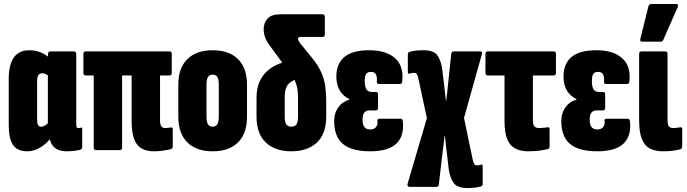

<svg xmlns="http://www.w3.org/2000/svg" viewBox="-20 -756 3462 967"><path d="M118 6Q68 6 46 -25.5Q24 -57 24 -126V-358Q24 -407 35.5 -439Q47 -471 70 -487Q93 -503 127 -503Q158 -503 184 -492.5Q210 -482 233 -462L232 -368Q221 -378 211.5 -382.5Q202 -387 193 -387Q184 -387 178.5 -383Q173 -379 170 -370.5Q167 -362 167 -348V-155Q167 -134 171.5 -126Q176 -118 187 -118Q197 -118 208 -124.5Q219 -131 227 -142L250 -81Q226 -42 190.5 -18Q155 6 118 6ZM316 6Q227 6 227 -91V-104L221 -117V-422L222 -447V-484Q222 -497 234 -497H352Q364 -497 364 -484V-130Q364 -119 366 -115Q368 -111 375 -111Q379 -111 382 -111.5Q385 -112 387 -113Q394 -116 394 -108V-16Q394 -4 382 -1Q349 6 316 6Z M755 6Q697 6 670 -29Q643 -64 643 -146V-376H595V-13Q595 0 583 0H464Q452 0 452 -13V-376H411Q400 -376 400 -389V-484Q400 -497 411 -497H834Q845 -497 845 -484V-389Q845 -376 834 -376H786V-153Q786 -130 792 -120.5Q798 -111 812 -111Q818 -111 824.5 -112Q831 -113 841 -114Q850 -116 850 -105V-19Q850 -8 841 -5Q821 0 799 3Q777 6 755 6Z M1051 6Q969 6 923.5 -39Q878 -84 878 -169V-330Q878 -413 923.5 -458Q969 -503 1051 -503Q1134 -503 1179 -458Q1224 -413 1224 -330V-169Q1224 -84 1179 -39Q1134 6 1051 6ZM1051 -118Q1067 -118 1074.5 -130Q1082 -142 1082 -170V-328Q1082 -357 1074.5 -368.5Q1067 -380 1051 -380Q1035 -380 1027.5 -368.5Q1020 -357 1020 -328V-170Q1020 -142 1027.5 -130Q1035 -118 1051 -118Z M1447 6Q1366 6 1319 -38Q1272 -82 1272 -169V-263Q1272 -310 1286.5 -343Q1301 -376 1325 -397.5Q1349 -419 1377.5 -431.5Q1406 -444 1434 -450L1496 -366Q1464 -356 1446 -344Q1428 -332 1421 -313.5Q1414 -295 1414 -266V-170Q1414 -141 1422 -129.5Q1430 -118 1447 -118Q1465 -118 1473 -129.5Q1481 -141 1481 -170V-259Q1481 -294 1476.5 -315.5Q1472 -337 1462.5 -354.5Q1453 -372 1438 -391L1333 -534Q1321 -551 1314.5 -570.5Q1308 -590 1308 -609Q1308 -640 1327 -662Q1346 -684 1393 -684H1605Q1616 -684 1616 -671V-583Q1616 -570 1605 -570H1493Q1481 -570 1481 -560Q1481 -555 1484 -550.5Q1487 -546 1491 -539L1548 -469Q1582 -428 1598 -391.5Q1614 -355 1618.5 -319.5Q1623 -284 1623 -246V-169Q1623 -82 1576 -38Q1529 6 1447 6Z M1845 6Q1751 6 1707 -31Q1663 -68 1663 -147Q1663 -186 1683.5 -215Q1704 -244 1739 -254V-257Q1708 -272 1691 -300.5Q1674 -329 1674 -370Q1674 -435 1714.5 -469Q1755 -503 1840 -503Q1924 -503 1969 -463.5Q2014 -424 2006 -348Q2005 -333 1995 -333H1889Q1876 -333 1878 -346Q1882 -394 1849 -394Q1831 -394 1824 -383.5Q1817 -373 1817 -349Q1817 -319 1825.5 -306Q1834 -293 1851 -293H1873Q1884 -293 1884 -280V-213Q1884 -200 1873 -200H1842Q1824 -200 1815 -189Q1806 -178 1806 -152Q1806 -128 1815.5 -116Q1825 -104 1844 -104Q1863 -104 1873 -115Q1883 -126 1881 -146Q1879 -158 1892 -158H1998Q2008 -158 2009 -143Q2016 -69 1975 -31.5Q1934 6 1845 6Z M2334 191Q2282 191 2264 164.5Q2246 138 2240 96L2231 19Q2228 -4 2225.5 -26.5Q2223 -49 2221 -72H2219Q2217 -49 2214 -26.5Q2211 -4 2208 19L2190 175Q2188 185 2178 185H2043Q2029 185 2033 169L2130 -161L2087 -361Q2084 -375 2080 -382Q2076 -389 2065 -389Q2059 -389 2053.5 -388Q2048 -387 2043 -385Q2034 -383 2034 -394V-482Q2034 -492 2043 -495Q2056 -499 2074 -501Q2092 -503 2112 -503Q2165 -503 2183 -477Q2201 -451 2207 -409L2217 -326Q2219 -306 2221.5 -286.5Q2224 -267 2226 -247H2227Q2230 -267 2232 -286.5Q2234 -306 2236 -326L2253 -487Q2255 -497 2265 -497H2398Q2411 -497 2407 -483L2317 -162L2361 49Q2364 62 2368.5 69.5Q2373 77 2381 77Q2387 77 2392.5 75.5Q2398 74 2403 73Q2411 70 2411 81V170Q2411 180 2402 183Q2389 187 2371.5 189Q2354 191 2334 191Z M2639 6Q2603 6 2576 -7.5Q2549 -21 2535 -54Q2521 -87 2521 -147V-376H2437Q2425 -376 2425 -389V-484Q2425 -497 2436 -497H2769Q2780 -497 2780 -484V-389Q2780 -376 2769 -376H2664V-154Q2664 -128 2671.5 -119.5Q2679 -111 2697 -111Q2707 -111 2719 -112.5Q2731 -114 2739 -115Q2748 -116 2748 -106V-19Q2748 -8 2739 -5Q2723 -1 2698 2.5Q2673 6 2639 6Z M2989 6Q2895 6 2851 -31Q2807 -68 2807 -147Q2807 -186 2827.5 -215Q2848 -244 2883 -254V-257Q2852 -272 2835 -300.5Q2818 -329 2818 -370Q2818 -435 2858.5 -469Q2899 -503 2984 -503Q3068 -503 3113 -463.5Q3158 -424 3150 -348Q3149 -333 3139 -333H3033Q3020 -333 3022 -346Q3026 -394 2993 -394Q2975 -394 2968 -383.5Q2961 -373 2961 -349Q2961 -319 2969.5 -306Q2978 -293 2995 -293H3017Q3028 -293 3028 -280V-213Q3028 -200 3017 -200H2986Q2968 -200 2959 -189Q2950 -178 2950 -152Q2950 -128 2959.5 -116Q2969 -104 2988 -104Q3007 -104 3017 -115Q3027 -126 3025 -146Q3023 -158 3036 -158H3142Q3152 -158 3153 -143Q3160 -69 3119 -31.5Q3078 6 2989 6Z M3319 6Q3281 6 3254 -7.5Q3227 -21 3213 -55Q3199 -89 3199 -149V-485Q3199 -497 3211 -497H3330Q3342 -497 3342 -485V-152Q3342 -128 3349 -119.5Q3356 -111 3371 -111Q3380 -111 3390 -112.5Q3400 -114 3407 -115Q3416 -116 3416 -105V-19Q3416 -8 3406 -4Q3391 0 3370 3Q3349 6 3319 6ZM3215 -546Q3201 -546 3205 -560L3246 -725Q3249 -736 3262 -736H3385Q3400 -736 3393 -720L3321 -556Q3318 -546 3305 -546Z"/></svg>

Font: Sofia Sans Extra Condensed Black
Style: Regular
Weight: 900
Designer: Botio Nikoltchev, Ani Petrova
Foundry: lettersoup
Version: Version 4.101